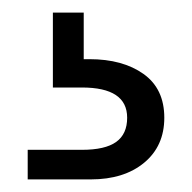

<svg xmlns="http://www.w3.org/2000/svg" viewBox="-20 -27 305 305"><path d="M113 67Q117 67 122 67Q175 67 208 90.5Q241 114 241 160Q241 205 209 231.5Q177 258 124 258H24V211H110Q147 211 164.5 198.5Q182 186 182 160Q182 112 110 112H64V-7H113Z"/></svg>

Font: Fz Poppins Light
Style: Regular
Weight: 300
Designer: Ninad Kale (Devanagari), Jonny Pinhorn (Latin)
Foundry: Indian Type Foundry
Version: Vit hóa bi Vntype.Com & FontZin.Com